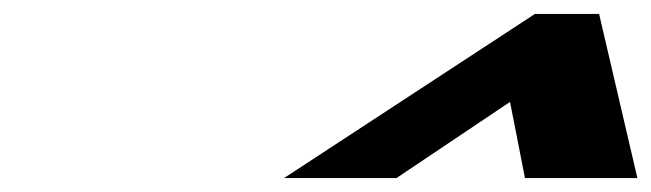

<svg xmlns="http://www.w3.org/2000/svg" viewBox="-20 -860 933 275"><path d="M731.9 -605H892.9L838.1 -840H746.1L386.9 -605H547.9L710.5 -714Z"/></svg>

Font: Hussar
Style: BdWodka
Weight: 700
Foundry: Cannot Into Space Fonts
Version: Version 2.00